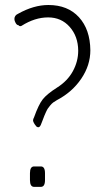

<svg xmlns="http://www.w3.org/2000/svg" viewBox="-20 -728 398 748"><path d="M122.1 -234.9Q121.1 -236.3 118.9 -239Q116.7 -241.7 115 -244.1Q113.3 -246.6 111.8 -249.5Q107.9 -256.3 109.1 -261.7Q110.4 -267.1 112.3 -270Q130.4 -320.8 146.7 -341.3Q163.1 -361.8 202.1 -386.7Q243.2 -412.6 263.9 -450.7Q284.7 -488.8 284.7 -530.8Q284.2 -586.4 251.5 -623.3Q218.8 -660.2 167.5 -660.2Q115.7 -660.2 64 -627.4Q57.1 -623.5 51.8 -629.9Q45.9 -629.9 41 -638.4Q36.1 -647 36.1 -653.8Q36.1 -668 50.3 -674.3Q111.3 -708.5 168.5 -708.5Q244.1 -708.5 287.6 -660.9Q331.1 -613.3 332 -532.2Q332 -473.6 296.6 -421.4Q261.2 -369.1 201.7 -337.9Q193.8 -333.5 187.5 -328.9Q181.2 -324.2 175.5 -317.1Q169.9 -310.1 166.7 -305.7Q163.6 -301.3 158.9 -291Q154.3 -280.8 152.6 -276.6Q150.9 -272.5 145.8 -258.8Q140.6 -245.1 138.7 -240.7Q132.3 -227.5 122.1 -234.9ZM112.8 0Q96.7 0 96.7 -26.4V-53.2Q96.7 -79.6 112.8 -79.6H139.2Q155.3 -79.6 155.3 -53.2V-26.4Q155.3 0 139.2 0Z"/></svg>

Font: BenchNine Light
Style: Regular
Weight: 300
Version: Version 1 ; ttfautohint (v0.92.18-e454-dirty) -l 8 -r 50 -G 